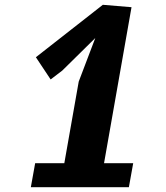

<svg xmlns="http://www.w3.org/2000/svg" viewBox="-20 -780 690 800"><path d="M308 -440 248 -100H126.5L108.5 0H517L535 -100H413.5L528 -750L408.5 -760L129.5 -541.5L191 -449L239.5 -486L377 -621.5Z"/></svg>

Font: B612
Style: Regular
Weight: 700
Italic angle: -10°
Designer: Nicolas Chauveau, Thomas Paillot, Jonathan Favre-Lamarine, Jean-Luc Vinot
Foundry: AIRBUS
Version: Version 1.008